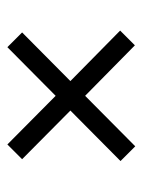

<svg xmlns="http://www.w3.org/2000/svg" viewBox="47 -604 387 521"><g transform="rotate(90 240.5 -343.5)"><path d="M412 -210 372 -170 240 -301 108 -170 68 -210 200 -341 63 -476 103 -516 240 -381 377 -517 417 -477 280 -341Z"/></g></svg>

Font: Hind Vadodara Light
Style: Regular
Weight: 300
Designer: Hitesh Malaviya
Foundry: Indian Type Foundry
Version: Version 1.000;PS 1.0;hotconv 1.0.86;makeotf.lib2.5.63406; tt